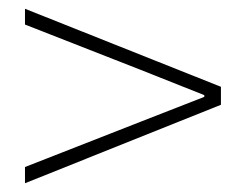

<svg xmlns="http://www.w3.org/2000/svg" viewBox="-20 -584 561 438"><path d="M37 -166 484 -345V-386L37 -564V-528L300 -425L446 -367V-363L300 -306L37 -203Z"/></svg>

Font: Noto Sans CJK SC Thin
Style: Regular
Weight: 100
Designer: Ryoko NISHIZUKA 西塚涼子 (kana, bopomofo & ideographs); Paul D. Hunt (Latin, Greek & Cyrillic); Sandoll Communications 산돌커뮤니
Foundry: Adobe
Version: Version 2.004;hotconv 1.0.118;makeotfexe 2.5.65603